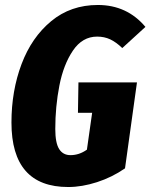

<svg xmlns="http://www.w3.org/2000/svg" viewBox="-20 -733 604 771"><path d="M564 -625 471 -540Q446 -564 422.5 -575Q399 -586 370 -586Q311 -586 273 -530Q235 -474 218.5 -389.5Q202 -305 202 -215Q202 -159 217.5 -134.5Q233 -110 263 -110Q298 -110 329 -132L350 -280H293L295 -402H530L482 -57Q430 -21 369.5 -1.5Q309 18 254 18Q26 18 26 -241Q26 -368 66.5 -475.5Q107 -583 185.5 -648Q264 -713 373 -713Q490 -713 564 -625Z"/></svg>

Font: Fira Sans Extra Condensed ExtraBold
Style: Italic
Weight: 800
Width: 3
Italic angle: -8°
Designer: Carrois Corporate & Edenspiekermann AG
Foundry: Carrois Corporate GbR & Edenspiekermann AG
Version: Version 4.203